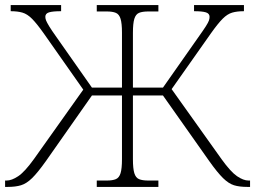

<svg xmlns="http://www.w3.org/2000/svg" viewBox="-22 -734 1002 754"><path d="M-2 0V-25H4Q24 -25 49.5 -42Q75 -59 111 -109L305 -382L149 -604Q122 -642 103.5 -660.5Q85 -679 66 -684.5Q47 -690 20 -690V-714H218V-690Q185 -690 170.5 -685.5Q156 -681 156 -668Q156 -661 159 -653.5Q162 -646 171 -631Q180 -616 200 -588L339 -390H457V-606Q457 -642 451.5 -660Q446 -678 433 -683.5Q420 -689 397 -689H358V-714H600V-689H561Q537 -689 524 -683.5Q511 -678 505.5 -660Q500 -642 500 -605V-390H618L757 -588Q777 -616 786.5 -631Q796 -646 798.5 -653.5Q801 -661 801 -668Q801 -681 786.5 -685.5Q772 -690 740 -690V-714H936V-690Q909 -690 890 -684.5Q871 -679 852.5 -660.5Q834 -642 807 -604L652 -384L848 -109Q884 -59 909 -42Q934 -25 954 -25H960V0H949Q918 0 897 -6.5Q876 -13 854 -34.5Q832 -56 800 -101L618 -359H500V-109Q500 -72 505.5 -54Q511 -36 524 -30.5Q537 -25 561 -25H600V0H358V-25H397Q420 -25 433 -30.5Q446 -36 451.5 -54Q457 -72 457 -109V-359H339L158 -101Q126 -56 104 -34.5Q82 -13 60.5 -6.5Q39 0 9 0Z"/></svg>

Font: Noto Serif ExtraLight
Style: Regular
Weight: 200
Designer: Monotype Design Team
Foundry: Monotype Imaging Inc.
Version: Version 2.015; ttfautohint (v1.8.4.7-5d5b)